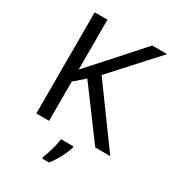

<svg xmlns="http://www.w3.org/2000/svg" viewBox="-220 -899 1058 1174"><g transform="rotate(30 309.5 -312.5)"><path d="M619 -66 325 -469 608 -780H503L310 -564C269 -518 227 -473 187 -428V-780H97V-66H187V-343L260 -407L513 -66ZM394 4V-5H307C302 38 281 110 266 143V155H314C350 112 385 40 394 4Z"/></g></svg>

Font: Noto Sans Malayalam UI
Style: Regular
Weight: 400
Designer: Jelle Bosma - Monotype Design Team
Foundry: Monotype Imaging Inc.
Version: Version 2.104